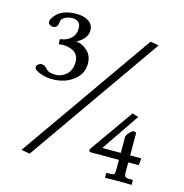

<svg xmlns="http://www.w3.org/2000/svg" viewBox="-106 -735 872 911"><g transform="rotate(15 330.0 -279.0)"><path d="M532.2 -600.6 573.7 -593.3 115.2 61.5 73.7 53.7ZM186.5 -572.8Q186.5 -594.2 174.8 -603.5Q163.1 -612.8 146 -612.8Q127.9 -612.8 109.9 -603.8Q91.8 -594.7 90.8 -578.1Q89.8 -548.8 65.4 -548.8Q56.6 -548.8 50.8 -553Q44.9 -557.1 43.5 -561Q42 -564.9 42 -567.4Q42 -574.7 48.3 -585.7Q54.7 -596.7 67.1 -608.6Q79.6 -620.6 103.5 -628.9Q127.4 -637.2 158.2 -637.2Q197.3 -637.2 220 -621.3Q242.7 -605.5 242.7 -578.6Q242.7 -537.6 191.9 -510.3Q221.7 -507.3 246.8 -484.4Q272 -461.4 272 -421.9Q272 -371.6 229.7 -339.6Q187.5 -307.6 126.5 -307.6Q95.7 -307.6 66.2 -318.6Q36.6 -329.6 36.6 -344.2Q36.6 -351.6 44.7 -357.7Q52.7 -363.8 61 -363.8Q75.2 -363.8 86.9 -350.1Q100.6 -332 137.2 -332Q144 -332 152.6 -333.7Q161.1 -335.4 172.1 -341.1Q183.1 -346.7 192.1 -355.5Q201.2 -364.3 207.3 -379.6Q213.4 -395 213.4 -414.6Q213.4 -434.6 204.8 -448.2Q196.3 -461.9 182.6 -467.8Q168.9 -473.6 157.7 -475.8Q146.5 -478 134.8 -478Q125 -478 114.7 -476.1L112.8 -500.5Q146.5 -504.9 166.5 -523.7Q186.5 -542.5 186.5 -572.8ZM578.1 -159.7V-54.2H632.8L629.9 -20H578.1V29.8Q578.1 43.9 582.5 49.3Q586.9 54.7 600.6 54.7H616.2Q621.1 54.7 621.1 59.1V79.1Q578.6 78.1 551.8 78.1L490.2 79.1V58.6Q490.2 54.7 495.1 54.7H509.8Q523.9 54.7 528.1 50.3Q532.2 45.9 532.2 30.3V-20H388.2L384.3 -31.7L538.1 -250L567.9 -240.2L441.4 -54.2H532.2V-130.9Q532.2 -138.2 539.1 -148.4Q557.6 -169.4 565.4 -169.4Q578.1 -169.4 578.1 -159.7Z"/></g></svg>

Font: Libertinage
Style: b
Weight: 400
Designer: OSP
Foundry: OSP
Version: Version 1.0; 2008; OFL relea